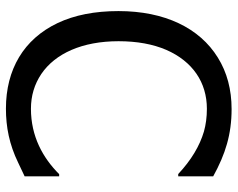

<svg xmlns="http://www.w3.org/2000/svg" viewBox="-96 -684 793 641"><g transform="rotate(-90 300.5 -363.5)"><path d="M584 -364.3C584 -443.4 570.8 -511.2 543.9 -567.9C490.2 -680.7 389.2 -740.2 258.3 -740.2C197.3 -740.2 138.7 -729 77.6 -699.2L32.2 -677.7V-562.5H39.6C93.8 -616.7 165.5 -656.7 257.8 -656.7C301.3 -656.7 339.8 -645 374 -622.1C442.4 -575.7 483.4 -485.4 483.4 -364.3C483.4 -302.2 473.6 -249.5 454.6 -205.1C416 -116.7 345.7 -69.3 257.8 -69.3C230 -69.3 204.6 -72.8 182.1 -79.1C133.8 -93.3 86.4 -121.6 40 -165H32.2V-48.3C106.4 -7.3 172.9 13.2 256.8 13.2C321.8 13.2 379.4 -2 428.7 -32.7C527.8 -93.8 584 -210.4 584 -364.3Z"/></g></svg>

Font: SG Kara
Style: Regular
Weight: 400
Designer: Damoon Khanjanzadeh
Version: Version 1.000